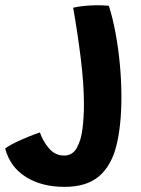

<svg xmlns="http://www.w3.org/2000/svg" viewBox="-189 -461 548 748"><path d="M62 267Q-25.5 267 -87.2 229Q-149 191 -169 117.5Q-151 104.5 -125.8 92.5Q-100.5 80.5 -75.5 70.5Q-50.5 60.5 -33.5 55Q-22.5 88 1.5 116.5Q25.5 145 61 145Q93.5 145 110.2 115.2Q127 85.5 132.5 39.8Q138 -6 138 -53.5Q138 -134.5 125.5 -234.8Q113 -335 96 -431Q115.5 -435.5 138.2 -437.8Q161 -440 184 -440.5Q209.5 -441 235 -438.5Q250 -392 261 -333Q272 -274 278 -209.8Q284 -145.5 284 -83.5Q284 28 264.5 106.2Q245 184.5 196.8 225.8Q148.5 267 62 267Z"/></svg>

Font: Grandstander SemiBold
Style: Regular
Weight: 600
Designer: Tyler Finck
Foundry: Etcetera Type Co
Version: Version 1.200; ttfautohint (v1.8.3)